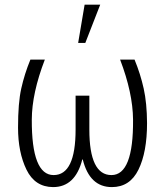

<svg xmlns="http://www.w3.org/2000/svg" viewBox="-20 -780 698 811"><path d="M357.4 -232.9Q357.4 -40.5 450.7 -40.5Q543.9 -40.5 542 -274.9Q541 -387.7 487.3 -528.3H548.3Q573.2 -467.8 586.9 -406.2Q600.6 -344.7 601.1 -259.8Q601.1 -137.2 564.9 -63.5Q528.8 10.3 452.6 10.3Q358.4 10.3 329.6 -106.4H327.6Q297.9 10.3 204.1 10.3Q127.4 9.8 91.8 -63.5Q56.2 -136.7 56.2 -241.2Q56.2 -345.7 69.8 -406.2Q83.5 -467.8 108.4 -528.3H169.4Q114.7 -386.2 114.3 -274.9Q113.3 -40.5 206.5 -40.5Q299.3 -40.5 299.3 -232.9V-376H357.4ZM337.4 -760.3H403.3L340.3 -598.6H310.1Z"/></svg>

Font: RobotoCondensed-Light
Style: Light
Weight: 300
Designer: Google
Version: Version 1.200311; 2013